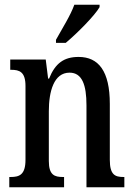

<svg xmlns="http://www.w3.org/2000/svg" viewBox="-20 -786 564 806"><path d="M215 -619V-606H256C306 -648 378 -721 398 -756V-766H292C276 -721 242 -668 215 -619ZM19 0H249V-43H244C209 -43 185 -51 185 -110V-319C185 -402 206 -481 272 -481C325 -481 343 -429 343 -344V0H502V-43H498C463 -43 441 -52 441 -115V-350C441 -487 394 -547 310 -547C249 -547 212 -521 186 -456H182L172 -536H23V-493H27C62 -493 87 -484 87 -425V-115C87 -52 61 -43 25 -43H19Z"/></svg>

Font: Noto Serif Bengali ExtraCondensed Medium
Style: Regular
Weight: 500
Width: 2
Designer: Juan Bruce, Universal Thirst, Indian Type Foundry and the Monotype Design Team.
Foundry: Monotype Imaging Inc.
Version: Version 2.003